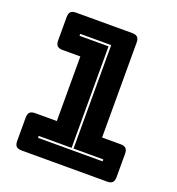

<svg xmlns="http://www.w3.org/2000/svg" viewBox="-131 -827 862 933"><g transform="rotate(20 300.5 -360.0)"><path d="M526 0H84Q65 0 56.5 -8.5Q48 -17 48 -36V-157Q48 -176 56.5 -184.5Q65 -193 84 -193H196V-527H104Q85 -527 76.5 -535.5Q68 -544 68 -563V-684Q68 -703 76.5 -711.5Q85 -720 104 -720H394Q413 -720 421.5 -711.5Q430 -703 430 -684V-193H526Q545 -193 553.5 -184.5Q562 -176 562 -157V-36Q562 -17 553.5 -8.5Q545 0 526 0ZM138 -85H472V-95H318V-630H158V-620H308V-95H138Z"/></g></svg>

Font: Bungee Inline
Style: Regular
Weight: 400
Designer: David Jonathan Ross
Foundry: David Jonathan Ross
Version: Version 1.001;PS 1.0;hotconv 1.0.72;makeotf.lib2.5.5900